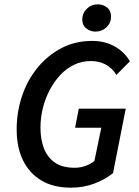

<svg xmlns="http://www.w3.org/2000/svg" viewBox="-20 -855 640 887"><path d="M307 12Q227 12 171.5 -21Q116 -54 86.5 -114Q57 -174 57 -257Q57 -338 82 -412Q107 -486 154 -543Q201 -600 264.5 -633Q328 -666 406 -666Q465 -666 510 -640.5Q555 -615 580 -572L518 -509Q498 -541 468 -557Q438 -573 400 -573Q358 -573 322.5 -556Q287 -539 258.5 -508.5Q230 -478 209.5 -439Q189 -400 178 -355.5Q167 -311 167 -265Q167 -211 183 -169.5Q199 -128 233.5 -104Q268 -80 325 -80Q352 -80 376 -89Q400 -98 416 -111L448 -265H327L344 -353H561L502 -55Q466 -26 416 -7Q366 12 307 12ZM421 -709Q398 -709 379 -723.5Q360 -738 360 -765Q360 -794 381 -814.5Q402 -835 432 -835Q456 -835 474.5 -820.5Q493 -806 493 -778Q493 -749 472 -729Q451 -709 421 -709Z"/></svg>

Font: Source Sans 3 ExtraLight SemiBold
Style: Italic
Weight: 600
Italic angle: -11°
Version: Version 3.052;hotconv 1.1.0;makeotfexe 2.6.0